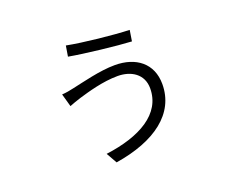

<svg xmlns="http://www.w3.org/2000/svg" viewBox="-114 -809 1227 1043"><g transform="rotate(-20 500.0 -287.5)"><path d="M704 -258C704 -110 559 -30 360 -4L395 58C628 21 774 -87 774 -257C774 -377 688 -442 566 -442C478 -442 371 -413 313 -401C292 -396 265 -391 243 -390L264 -315C280 -321 305 -331 329 -338C383 -354 474 -381 560 -381C637 -381 704 -341 704 -258ZM353 -633 343 -572C430 -556 617 -535 698 -531L708 -594C617 -597 445 -615 353 -633Z"/></g></svg>

Font: Noto Sans JP DemiLight
Style: Regular
Weight: 350
Designer: Ryoko NISHIZUKA 西塚涼子 (kana, bopomofo & ideographs); Paul D. Hunt (Latin, Greek & Cyrillic); Sandoll Communications 산돌커뮤니
Foundry: Adobe
Version: Version 2.004;hotconv 1.0.118;makeotfexe 2.5.65603